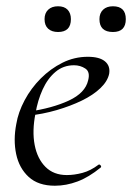

<svg xmlns="http://www.w3.org/2000/svg" viewBox="-20 -580 421 612"><path d="M155 12Q102 12 71.5 -16Q41 -44 31.5 -89Q22 -134 32 -185Q38 -222 58.5 -260.5Q79 -299 110 -330Q141 -361 179 -380Q217 -399 260 -399Q297 -399 314.5 -384.5Q332 -370 328 -345Q323 -321 300 -299Q277 -277 241 -259.5Q205 -242 160.5 -229Q116 -216 68 -211L70 -224Q147 -235 199.5 -259.5Q252 -284 261 -324Q268 -351 252 -361.5Q236 -372 216 -372Q182 -372 157 -351Q132 -330 116 -295Q100 -260 93 -218Q82 -162 90.5 -118Q99 -74 125 -48Q151 -22 193 -22Q217 -22 243 -29Q269 -36 294 -55Q297 -57 300.5 -53Q304 -49 301 -46Q263 -15 227 -1.5Q191 12 155 12ZM165 -478Q145 -478 133.5 -488.5Q122 -499 122 -519Q122 -538 133.5 -549Q145 -560 165 -560Q185 -560 195.5 -549Q206 -538 206 -519Q206 -478 165 -478ZM340 -478Q297 -478 297 -519Q297 -538 308.5 -549Q320 -560 340 -560Q381 -560 381 -519Q381 -478 340 -478Z"/></svg>

Font: Cormorant
Style: Italic
Weight: 400
Italic angle: -10°
Designer: Christian Thalmann (Catharsis Fonts)
Foundry: Catharsis Fonts
Version: Version 4.000